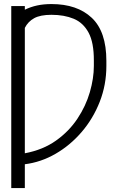

<svg xmlns="http://www.w3.org/2000/svg" viewBox="-20 -742 592 965"><path d="M104.8 -711.6V-693.2Q133.9 -707.4 166.5 -714.5Q199.2 -721.6 238.6 -721.6Q367.9 -721.6 441.2 -652.5Q514.6 -583.5 514.6 -436.1V-410.5Q514.6 -315.7 481.4 -230.8Q448.2 -146 390.6 -78.8Q333.1 -11.7 259.4 30.9Q185.7 73.5 104.8 83.5V203.1H36.6V-711.6ZM104.8 28.4Q195.7 11.4 261.4 -35.3Q327.1 -82 369.3 -145.8Q411.6 -209.5 431.6 -278.9Q451.7 -348.4 451.7 -410.5V-437.5Q452.1 -528.1 425.2 -577.9Q398.4 -627.8 350.5 -647.7Q302.6 -667.6 238.6 -667.6Q182.9 -667.6 151.8 -650.6Q120.7 -633.5 104.8 -601.9Z"/></svg>

Font: Inter Extra Light BETA
Style: Regular
Weight: 200
Designer: Rasmus Andersson
Foundry: rsms
Version: Version 3.011;git-f93a4a705